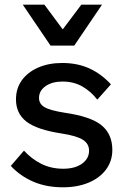

<svg xmlns="http://www.w3.org/2000/svg" viewBox="-20 -781 541 817"><path d="M26 -75 82 -140Q114 -105 155.5 -84Q197 -63 249 -63Q299 -63 329 -84.5Q359 -106 359 -140Q359 -169 333 -186Q307 -203 242 -213Q137 -229 92.5 -263.5Q48 -298 48 -358Q48 -405 73 -439.5Q98 -474 142.5 -493.5Q187 -513 245 -513Q310 -513 361 -489.5Q412 -466 452 -422L394 -357Q366 -393 329.5 -413.5Q293 -434 246 -434Q202 -434 174 -414.5Q146 -395 146 -364Q146 -339 169.5 -325Q193 -311 257 -301Q367 -285 412.5 -247.5Q458 -210 458 -143Q458 -96 431.5 -60Q405 -24 357.5 -4Q310 16 248 16Q177 16 121.5 -8Q66 -32 26 -75ZM77 -761H169L247 -656L326 -761H414L296 -587H195Z"/></svg>

Font: Wix Madefor Text Medium
Style: Regular
Weight: 500
Designer: Dalton Maag Ltd
Foundry: Dalton Maag Ltd
Version: Version 3.100